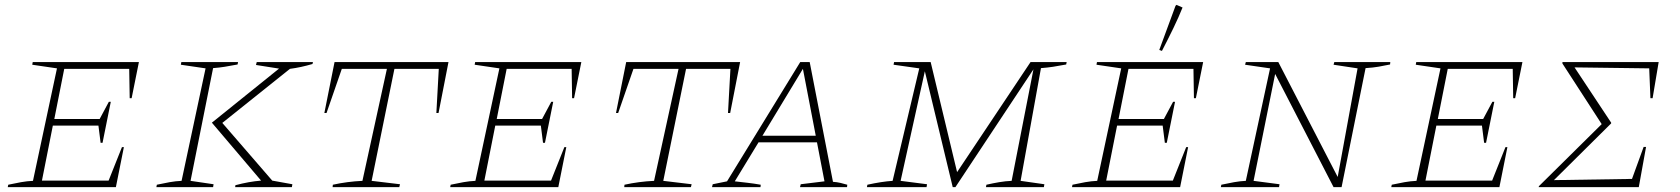

<svg xmlns="http://www.w3.org/2000/svg" viewBox="-20 -772 6929 792"><path d="M12 0 14 -10Q41 -16 66.5 -20.5Q92 -25 116 -26L215 -490L113 -505L115 -516H553L523 -367H515L513 -488H245L204 -281H391L429 -352H437L403 -183H395L386 -254H198L153 -27H428L483 -165H491L458 0Z M625 0 627 -10Q654 -16 679.5 -20.5Q705 -25 729 -26L828 -490L726 -505L728 -516H962L960 -506Q928 -500 906.5 -496.5Q885 -493 859 -491L766 -26L861 -12L859 0ZM950 0 951 -8Q1007 -23 1057 -27L854 -266L1131 -489L1036 -504L1039 -516H1271L1269 -508Q1245 -501 1222 -496Q1199 -491 1176 -488L897 -265L1103 -27L1186 -12L1184 0Z M1830 -516 1789 -306H1780L1790 -488H1607L1513 -26L1630 -12L1627 0H1352L1353 -10Q1412 -23 1475 -26L1576 -488H1390L1327 -306H1318L1360 -516Z M1837 0 1839 -10Q1866 -16 1891.5 -20.5Q1917 -25 1941 -26L2040 -490L1938 -505L1940 -516H2378L2348 -367H2340L2338 -488H2070L2029 -281H2216L2254 -352H2262L2228 -183H2220L2211 -254H2023L1978 -27H2253L2308 -165H2316L2283 0Z M3033 -516 2992 -306H2983L2993 -488H2810L2716 -26L2833 -12L2830 0H2555L2556 -10Q2615 -23 2678 -26L2779 -488H2593L2530 -306H2521L2563 -516Z M3416 -22Q3432 -21 3447 -17.5Q3462 -14 3475 -10L3474 0H3280L3283 -12L3381 -24L3350 -185H3109L3011 -24Q3037 -21 3063.5 -18Q3090 -15 3118 -10L3117 0H2917L2920 -12L2979 -24L3281 -516H3320ZM3125 -212H3345L3292 -488Z M3556 0 3558 -10Q3617 -23 3662 -26L3772 -490L3666 -505L3668 -516H3819L3928 -62L4231 -516H4380L4378 -506Q4347 -500 4323.5 -496.5Q4300 -493 4274 -491L4190 -26L4288 -12L4286 0H4047L4049 -10Q4075 -16 4101.5 -20.5Q4128 -25 4153 -26L4243 -486L3921 0H3910L3795 -478L3695 -26L3804 -12L3802 0Z M4402 0 4404 -10Q4431 -16 4456.5 -20.5Q4482 -25 4506 -26L4605 -490L4503 -505L4505 -516H4943L4913 -367H4905L4903 -488H4635L4594 -281H4781L4819 -352H4827L4793 -183H4785L4776 -254H4588L4543 -27H4818L4873 -165H4881L4848 0ZM4773 -562 4762 -566 4829 -748 4833 -752 4858 -741Q4842 -701 4820.5 -656.5Q4799 -612 4773 -562Z M5484 -516H5715L5714 -506Q5689 -501 5667 -497Q5645 -493 5613 -491L5514 0H5481L5240 -467L5151 -26L5258 -12L5256 0H5016L5018 -10Q5045 -16 5070.5 -20.5Q5096 -25 5119 -26L5219 -490L5116 -505L5119 -516H5253L5498 -42L5580 -490L5481 -505Z M5719 0 5721 -10Q5748 -16 5773.5 -20.5Q5799 -25 5823 -26L5922 -490L5820 -505L5822 -516H6260L6230 -367H6222L6220 -488H5952L5911 -281H6098L6136 -352H6144L6110 -183H6102L6093 -254H5905L5860 -27H6135L6190 -165H6198L6165 0Z M6327 0 6328 -4 6587 -260 6425 -510V-516H6822L6797 -367H6788L6783 -490L6475 -494L6626 -266V-263L6390 -29L6712 -34L6760 -166H6770L6740 0Z"/></svg>

Font: Piazzolla SC Thin
Style: Italic
Weight: 100
Italic angle: -11.3°
Designer: Juan Pablo del Peral
Foundry: Huerta Tipografica
Version: Version 1.330